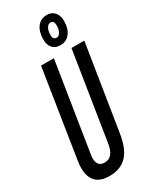

<svg xmlns="http://www.w3.org/2000/svg" viewBox="-236 -982 843 1049"><g transform="rotate(-30 185.5 -457.0)"><path d="M121 10Q8 10 8 -106Q8 -126 12 -151L98 -700H179L90 -138Q85 -104 96.5 -85.5Q108 -67 135 -67Q191 -67 203 -149L290 -700H371L286 -165Q272 -74 232 -32Q192 10 121 10ZM246 -743Q215 -743 197.5 -762.5Q180 -782 180 -816Q180 -866 202 -895Q224 -924 263 -924Q293 -924 311 -904Q329 -884 329 -849Q329 -800 306.5 -771.5Q284 -743 246 -743ZM249 -789Q263 -789 272.5 -805.5Q282 -822 282 -849Q282 -878 260 -878Q245 -878 235.5 -861.5Q226 -845 226 -817Q226 -789 249 -789Z"/></g></svg>

Font: Georama Extra Condensed Medium
Style: Italic
Weight: 500
Width: 2
Italic angle: -9°
Designer: Jean-Baptiste Levee
Foundry: Production Type
Version: Version 1.000